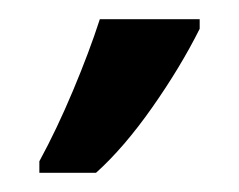

<svg xmlns="http://www.w3.org/2000/svg" viewBox="-20 -734 249 200"><path d="M84 -714H188V-704Q168 -664 138.5 -622Q109 -580 80 -554H21V-566Q39 -599 56 -639.5Q73 -680 84 -714Z"/></svg>

Font: Noto Sans Display Medium Narrow
Style: Regular
Weight: 500
Width: 4
Designer: Monotype Design team
Foundry: Monotype Imaging Inc.
Version: Version 1.000